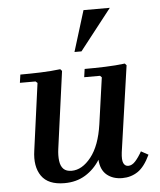

<svg xmlns="http://www.w3.org/2000/svg" viewBox="-52 -766 685 821"><g transform="rotate(-5 290.0 -355.0)"><path d="M529 -97 560 -80Q536 -29 506.5 -9.5Q477 10 440 10Q400 10 374 -11.5Q348 -33 345 -77Q320 -37 281.5 -13.5Q243 10 192 10Q122 10 93.5 -31Q65 -72 75 -140L114 -427L106 -434H39L44 -469Q86 -469 131 -470.5Q176 -472 216 -477L223 -469L178 -139Q174 -110 177 -87Q180 -64 192 -52Q204 -40 227 -40Q272 -40 310.5 -88.5Q349 -137 362 -228L390 -427L383 -434H315L320 -469Q363 -469 408 -470.5Q453 -472 493 -477L500 -469L447 -100Q443 -67 449.5 -53.5Q456 -40 470 -40Q486 -40 500.5 -56Q515 -72 529 -97ZM450 -720 313 -545H283L337 -720Z"/></g></svg>

Font: Brygada 1918 SemiBold
Style: Italic
Weight: 600
Italic angle: -8°
Designer: Mateusz Machalski | Borys Kosmynka | Przemek Hoffer
Foundry: NIEPODLEGLA 2018
Version: Version 3.006